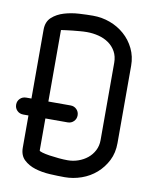

<svg xmlns="http://www.w3.org/2000/svg" viewBox="-82 -789 675 849"><g transform="rotate(10 255.5 -364.5)"><path d="M39 -243Q22 -243 11 -254Q0 -265 0 -281Q0 -297 11 -308Q22 -319 39 -319H62V-628Q62 -664 84 -684Q106 -704 138 -713.5Q170 -723 205 -725Q240 -727 267 -727Q307 -727 343.5 -713.5Q380 -700 408.5 -675Q437 -650 454 -615Q471 -580 471 -538V-191Q471 -147 453.5 -112.5Q436 -78 407.5 -53Q379 -28 342 -15Q305 -2 267 -2Q236 -2 200 -4Q164 -6 133.5 -15.5Q103 -25 82.5 -44.5Q62 -64 62 -99V-243ZM138 -99Q138 -96 151.5 -92Q165 -88 185 -85Q205 -82 227 -80Q249 -78 267 -78Q291 -78 314 -86Q337 -94 355 -108.5Q373 -123 384 -144Q395 -165 395 -191V-538Q395 -567 383 -588.5Q371 -610 351 -624Q331 -638 305.5 -644.5Q280 -651 253 -651Q238 -651 221.5 -649.5Q205 -648 189 -646.5Q173 -645 159.5 -643Q146 -641 138 -640V-319H238Q254 -319 265 -308Q276 -297 276 -281Q276 -265 265 -254Q254 -243 238 -243H138Z"/></g></svg>

Font: VDS Compensated
Style: Light
Weight: 300
Designer: artmaker
Foundry: artmaker
Version: Version 1.000 2012 initial release